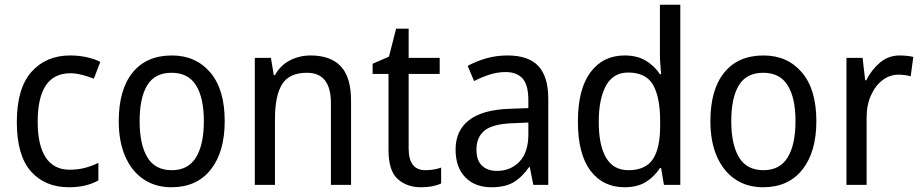

<svg xmlns="http://www.w3.org/2000/svg" viewBox="-20 -780 3886 810"><path d="M271 10Q170 10 110.5 -57Q51 -124 51 -265Q51 -407 112.5 -476.5Q174 -546 276 -546Q313 -546 346.5 -538.5Q380 -531 403 -519L376 -448Q354 -457 327 -464Q300 -471 277 -471Q139 -471 139 -266Q139 -167 173 -115.5Q207 -64 274 -64Q309 -64 339 -72Q369 -80 395 -93V-19Q344 10 271 10Z M928 -269Q928 -139 869 -64.5Q810 10 703 10Q636 10 586 -23.5Q536 -57 508.5 -119.5Q481 -182 481 -269Q481 -402 539.5 -474Q598 -546 705 -546Q806 -546 867 -474.5Q928 -403 928 -269ZM569 -269Q569 -171 601.5 -116.5Q634 -62 705 -62Q774 -62 807 -116Q840 -170 840 -269Q840 -367 807 -420Q774 -473 704 -473Q633 -473 601 -420Q569 -367 569 -269Z M1290 -546Q1375 -546 1418 -500Q1461 -454 1461 -355V0H1376V-345Q1376 -473 1275 -473Q1200 -473 1170 -424.5Q1140 -376 1140 -278V0H1055V-536H1123L1135 -463H1140Q1163 -505 1203.5 -525.5Q1244 -546 1290 -546Z M1775 -62Q1792 -62 1810 -65Q1828 -68 1841 -73V-6Q1807 10 1756 10Q1697 10 1658 -24.5Q1619 -59 1619 -148V-468H1552V-511L1621 -541L1651 -659H1704V-536H1835V-468H1704V-153Q1704 -62 1775 -62Z M2121 -546Q2210 -546 2251.5 -501Q2293 -456 2293 -364V0H2230L2215 -75H2212Q2182 -32 2146.5 -11Q2111 10 2053 10Q1984 10 1943 -32Q1902 -74 1902 -149Q1902 -229 1958.5 -273Q2015 -317 2129 -321L2209 -324V-357Q2209 -422 2184.5 -449Q2160 -476 2113 -476Q2078 -476 2044.5 -465Q2011 -454 1980 -438L1953 -502Q1987 -521 2030 -533.5Q2073 -546 2121 -546ZM2141 -260Q2058 -257 2024 -229Q1990 -201 1990 -149Q1990 -103 2013.5 -81Q2037 -59 2076 -59Q2134 -59 2171.5 -98Q2209 -137 2209 -213V-263Z M2615 10Q2524 10 2471 -60Q2418 -130 2418 -267Q2418 -404 2471 -475Q2524 -546 2615 -546Q2668 -546 2704.5 -524Q2741 -502 2764 -467H2769Q2768 -484 2766 -506.5Q2764 -529 2764 -545V-760H2850V0H2781L2769 -71H2764Q2741 -35 2705 -12.5Q2669 10 2615 10ZM2631 -62Q2703 -62 2734 -108Q2765 -154 2765 -248V-269Q2765 -370 2735 -422Q2705 -474 2630 -474Q2567 -474 2536.5 -418.5Q2506 -363 2506 -266Q2506 -167 2537 -114.5Q2568 -62 2631 -62Z M3424 -269Q3424 -139 3365 -64.5Q3306 10 3199 10Q3132 10 3082 -23.5Q3032 -57 3004.5 -119.5Q2977 -182 2977 -269Q2977 -402 3035.5 -474Q3094 -546 3201 -546Q3302 -546 3363 -474.5Q3424 -403 3424 -269ZM3065 -269Q3065 -171 3097.5 -116.5Q3130 -62 3201 -62Q3270 -62 3303 -116Q3336 -170 3336 -269Q3336 -367 3303 -420Q3270 -473 3200 -473Q3129 -473 3097 -420Q3065 -367 3065 -269Z M3776 -546Q3790 -546 3805 -544.5Q3820 -543 3833 -540L3822 -458Q3798 -465 3770 -465Q3734 -465 3703.5 -442Q3673 -419 3654.5 -378Q3636 -337 3636 -284V0H3551V-536H3619L3630 -441H3634Q3657 -486 3692.5 -516Q3728 -546 3776 -546Z"/></svg>

Font: Noto Sans Myanmar SemiCondensed
Style: Regular
Weight: 400
Width: 4
Designer: Monotype Design Team
Foundry: Monotype Imaging Inc.
Version: Version 2.107; ttfautohint (v1.8.4.7-5d5b)